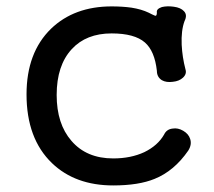

<svg xmlns="http://www.w3.org/2000/svg" viewBox="-20 -559 665 597"><path d="M327.1 -455.1Q398.4 -455.1 430.7 -426.8Q460.9 -400.4 467.8 -338.9Q467.8 -319.3 483.4 -309.6Q497.1 -301.8 517.6 -304.7Q537.1 -306.6 548.8 -317.4Q561.5 -329.1 556.6 -343.8Q546.9 -380.9 544.9 -419.9Q543 -463.9 553.7 -493.2Q563.5 -512.7 551.8 -524.4Q542 -535.2 520.5 -538.1Q500 -541 483.4 -537.1Q465.8 -531.2 467.8 -520.5Q467.8 -510.7 463.9 -509.8Q461.9 -509.8 452.1 -514.6L442.4 -519.5Q419.9 -530.3 388.7 -535.2Q360.4 -539.1 327.1 -539.1Q210.9 -539.1 138.7 -469.7Q62.5 -395.5 62.5 -265.6Q62.5 -127.9 141.6 -51.8Q213.9 17.6 332 17.6Q411.1 17.6 460.9 -2.9Q521.5 -27.3 565.4 -90.8Q577.1 -109.4 571.3 -127Q566.4 -142.6 549.8 -152.3Q533.2 -162.1 516.6 -159.2Q498 -157.2 490.2 -140.6Q470.7 -106.4 428.7 -85.9Q386.7 -66.4 332 -66.4Q249 -66.4 202.1 -121.1Q156.2 -173.8 156.2 -263.7Q156.2 -355.5 203.1 -406.2Q248 -455.1 327.1 -455.1Z"/></svg>

Font: Gungsuh
Style: Regular
Weight: 400
Version: Version 2.21